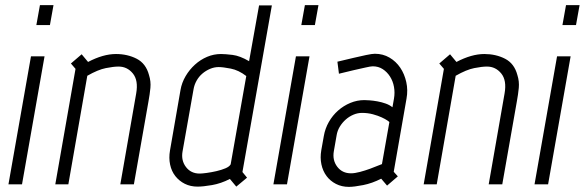

<svg xmlns="http://www.w3.org/2000/svg" viewBox="-20 -720 2284 750"><path d="M136 -700H189L175 -622H122ZM101 -500H154L66 0H13Z M562 -427Q570 -402 567.5 -376.5Q565 -351 560 -324L503 0H450L512 -355Q521 -406 499 -433Q477 -460 443 -460Q424 -460 393.5 -454Q363 -448 321 -424L247 0H196L275 -451L257 -472L299 -508L324 -478Q383 -509 433 -509Q478 -509 514 -490.5Q550 -472 562 -427Z M881 -78 942 -423Q912 -446 881.5 -452Q851 -458 834 -458Q817 -458 800.5 -451Q784 -444 770.5 -432.5Q757 -421 748 -405Q739 -389 736 -371L693 -128Q687 -93 706.5 -67.5Q726 -42 760 -42Q769 -42 787.5 -44.5Q806 -47 825.5 -51.5Q845 -56 860.5 -62.5Q876 -69 881 -78ZM953 -481 992 -699H1042L927 -48L945 -26L903 9L878 -21Q843 -3 808 3Q773 9 752 9Q724 9 702 -2Q680 -13 665 -32Q650 -51 644.5 -77Q639 -103 644 -132L685 -368Q690 -397 705 -422.5Q720 -448 741.5 -467.5Q763 -487 789 -498Q815 -509 843 -509Q860 -509 888.5 -505.5Q917 -502 953 -481Z M1171 -700H1224L1210 -622H1157ZM1136 -500H1189L1101 0H1048Z M1501 -243Q1501 -244 1493 -249.5Q1485 -255 1471 -261.5Q1457 -268 1437 -273.5Q1417 -279 1394 -279Q1377 -279 1360.5 -272Q1344 -265 1330.5 -253Q1317 -241 1307.5 -225.5Q1298 -210 1295 -192L1284 -129Q1278 -94 1297.5 -68.5Q1317 -43 1351 -43Q1366 -43 1386.5 -48.5Q1407 -54 1426 -61Q1448 -69 1472 -79ZM1518 -49 1534 -31 1492 5 1469 -22Q1434 -4 1398.5 3Q1363 10 1343 10Q1315 10 1292.5 -1.5Q1270 -13 1255.5 -32.5Q1241 -52 1235.5 -78Q1230 -104 1235 -133L1245 -189Q1250 -218 1264.5 -243.5Q1279 -269 1300.5 -288Q1322 -307 1348.5 -318Q1375 -329 1403 -329Q1410 -329 1424 -328Q1438 -327 1454.5 -324Q1471 -321 1486.5 -315.5Q1502 -310 1513 -301L1519 -335Q1523 -358 1519 -380.5Q1515 -403 1503.5 -421Q1492 -439 1475 -450Q1458 -461 1436 -461Q1428 -461 1406.5 -456Q1385 -451 1362 -446Q1335 -440 1304 -432L1298 -479Q1332 -487 1361 -494Q1386 -500 1410 -505Q1434 -510 1444 -510Q1476 -510 1501.5 -495Q1527 -480 1543.5 -455.5Q1560 -431 1567 -399.5Q1574 -368 1568 -335Z M2001 -427Q2009 -402 2006.5 -376.5Q2004 -351 1999 -324L1942 0H1889L1951 -355Q1960 -406 1938 -433Q1916 -460 1882 -460Q1863 -460 1832.5 -454Q1802 -448 1760 -424L1686 0H1635L1714 -451L1696 -472L1738 -508L1763 -478Q1822 -509 1872 -509Q1917 -509 1953 -490.5Q1989 -472 2001 -427Z M2191 -700H2244L2230 -622H2177ZM2156 -500H2209L2121 0H2068Z"/></svg>

Font: Marvel
Style: Italic
Weight: 400
Italic angle: -12°
Designer: Carolina Trebol
Foundry: Carolina Trebol
Version: Version 1.001